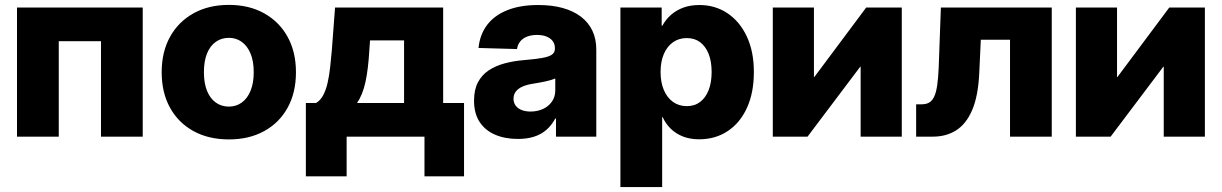

<svg xmlns="http://www.w3.org/2000/svg" viewBox="-20 -553 4945 777"><path d="M557.6 -522.5V0H388.7V-386.2H217.8V0H48.8V-522.5Z M906.2 11.2Q824.2 11.2 762.9 -22.5Q701.7 -56.2 668 -117.2Q634.3 -178.2 634.3 -260.7Q634.3 -342.8 668 -403.8Q701.7 -464.8 762.9 -499Q824.2 -533.2 906.2 -533.2Q988.3 -533.2 1049.3 -499Q1110.4 -464.8 1144 -403.8Q1177.7 -342.8 1177.7 -260.7Q1177.7 -178.2 1144 -117.2Q1110.4 -56.2 1049.3 -22.5Q988.3 11.2 906.2 11.2ZM906.2 -121.6Q936 -121.6 958.7 -138.2Q981.4 -154.8 994.1 -186Q1006.8 -217.3 1006.8 -260.7Q1006.8 -305.2 994.1 -335.9Q981.4 -366.7 958.7 -383.3Q936 -399.9 906.2 -399.9Q876 -399.9 853 -383.5Q830.1 -367.2 817.6 -336.2Q805.2 -305.2 805.2 -260.7Q805.2 -216.8 817.6 -185.8Q830.1 -154.8 853 -138.2Q876 -121.6 906.2 -121.6Z M1217.8 160.6V-136.2H1258.8Q1276.4 -146 1287.8 -167.5Q1299.3 -189 1305.9 -218.5Q1312.5 -248 1316.2 -281.7Q1319.8 -315.4 1322.8 -349.1L1335.9 -522.5H1773.4V-136.2H1857.9V160.6H1697.8V0H1382.8V160.6ZM1424.8 -136.2H1615.2V-389.6H1477.5L1474.6 -349.1Q1470.2 -272.9 1459 -221.2Q1447.8 -169.4 1424.8 -136.2Z M2075.7 9.3Q2023.9 9.3 1983.9 -7.8Q1943.8 -24.9 1921.1 -59.3Q1898.4 -93.8 1898.4 -145.5Q1898.4 -189.9 1914.1 -219.7Q1929.7 -249.5 1957.5 -268.1Q1985.4 -286.6 2021.7 -296.4Q2058.1 -306.2 2099.1 -309.6Q2145.5 -313.5 2173.3 -318.4Q2201.2 -323.2 2213.4 -331.8Q2225.6 -340.3 2225.6 -356V-358.9Q2225.6 -375 2216.8 -386.7Q2208 -398.4 2191.9 -405Q2175.8 -411.6 2153.3 -411.6Q2130.4 -411.6 2112.8 -404.8Q2095.2 -397.9 2085 -385Q2074.7 -372.1 2072.3 -354.5L1916.5 -358.9Q1921.9 -413.1 1951.2 -451.9Q1980.5 -490.7 2032.7 -511.7Q2085 -532.7 2158.2 -532.7Q2213.4 -532.7 2256.8 -520.8Q2300.3 -508.8 2330.8 -485.6Q2361.3 -462.4 2377.2 -429Q2393.1 -395.5 2393.1 -352.5V0H2230V-73.2H2227.1Q2211.9 -45.4 2190.7 -27.1Q2169.4 -8.8 2141.1 0.2Q2112.8 9.3 2075.7 9.3ZM2127 -101.6Q2155.3 -101.6 2178 -112.3Q2200.7 -123 2213.9 -142.3Q2227.1 -161.6 2227.1 -187.5V-235.4Q2220.2 -232.4 2210.7 -229.5Q2201.2 -226.6 2189.2 -223.9Q2177.2 -221.2 2163.6 -218.8Q2149.9 -216.3 2135.3 -213.9Q2112.3 -210.4 2095 -202.9Q2077.6 -195.3 2067.9 -183.1Q2058.1 -170.9 2058.1 -153.3Q2058.1 -137.2 2066.9 -125.5Q2075.7 -113.8 2091.1 -107.7Q2106.4 -101.6 2127 -101.6Z M2490.7 204.1V-522.5H2657.7V-449.2H2660.6Q2674.8 -475.1 2696.3 -493.7Q2717.8 -512.2 2746.3 -522.5Q2774.9 -532.7 2810.5 -532.7Q2874 -532.7 2923.8 -499.5Q2973.6 -466.3 3002.2 -405.5Q3030.8 -344.7 3030.8 -261.7Q3030.8 -177.7 3002.9 -116.7Q2975.1 -55.7 2925 -22.5Q2875 10.7 2809.1 10.7Q2773.4 10.7 2744.9 -0.2Q2716.3 -11.2 2695.3 -31.2Q2674.3 -51.3 2661.6 -79.1H2659.7V204.1ZM2759.3 -123.5Q2791 -123.5 2813.2 -140.4Q2835.4 -157.2 2847.7 -188.2Q2859.9 -219.2 2859.9 -261.7Q2859.9 -304.2 2847.7 -335Q2835.4 -365.7 2813.2 -382.3Q2791 -398.9 2759.3 -398.9Q2727.5 -398.9 2703.6 -382.1Q2679.7 -365.2 2666.5 -334.5Q2653.3 -303.7 2653.3 -261.7Q2653.3 -219.7 2666.5 -188.7Q2679.7 -157.7 2703.6 -140.6Q2727.5 -123.5 2759.3 -123.5Z M3629.4 0H3462.9V-283.2H3461.4L3248 0H3107.4V-522.5H3273.9V-241.2H3275.4L3485.4 -522.5H3629.4Z M3687.5 0V-130.9H3710Q3728.5 -130.9 3740.7 -138.2Q3752.9 -145.5 3760.7 -162.4Q3768.6 -179.2 3772.7 -207.8Q3776.9 -236.3 3778.8 -279.3L3787.6 -522.5H4236.3V0H4067.4V-392.1H3949.2L3942.9 -256.8Q3938.5 -164.1 3914.3 -107.7Q3890.1 -51.3 3849.6 -25.6Q3809.1 0 3754.9 0Z M4856 0H4689.5V-283.2H4688L4474.6 0H4334V-522.5H4500.5V-241.2H4502L4711.9 -522.5H4856Z"/></svg>

Font: Inter 28pt ExtraBold
Style: Regular
Weight: 800
Designer: Rasmus Andersson
Foundry: rsms
Version: Version 4.001;git-66647c0bb